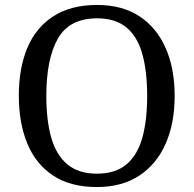

<svg xmlns="http://www.w3.org/2000/svg" viewBox="-20 -745 782 775"><path d="M371 10Q265 10 195 -36Q125 -82 90.5 -165Q56 -248 56 -359Q56 -470 90.5 -552Q125 -634 195.5 -679.5Q266 -725 372 -725Q473 -725 542.5 -679.5Q612 -634 648.5 -551.5Q685 -469 685 -358Q685 -247 648.5 -164.5Q612 -82 542 -36Q472 10 371 10ZM371 -44Q446 -44 490.5 -81.5Q535 -119 554.5 -189Q574 -259 574 -358Q574 -457 554.5 -527Q535 -597 490.5 -634Q446 -671 372 -671Q260 -671 213.5 -589Q167 -507 167 -358Q167 -259 187 -189Q207 -119 252 -81.5Q297 -44 371 -44Z"/></svg>

Font: Noto Serif Tamil
Style: Italic
Weight: 400
Italic angle: -12°
Designer: Indian Type Foundry, Tom Grace, and the Monotype Design Team
Foundry: Monotype Imaging Inc.
Version: Version 2.003